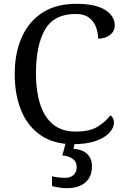

<svg xmlns="http://www.w3.org/2000/svg" viewBox="-20 -744 654 1004"><path d="M361 10Q262 10 194 -36Q126 -82 91.5 -164.5Q57 -247 57 -358Q57 -466 93.5 -548.5Q130 -631 201.5 -677.5Q273 -724 378 -724Q480 -724 530 -692Q580 -660 580 -612Q580 -580 555 -561Q530 -542 493 -542Q493 -573 482 -602.5Q471 -632 445.5 -651.5Q420 -671 376 -671Q263 -671 215.5 -589.5Q168 -508 168 -358Q168 -269 189.5 -200.5Q211 -132 257 -94Q303 -56 376 -56Q449 -56 490.5 -81.5Q532 -107 557 -141Q565 -136 570.5 -126.5Q576 -117 576 -102Q576 -77 553 -51Q530 -25 482.5 -7.5Q435 10 361 10ZM329 240Q313 240 291.5 237Q270 234 252 229V178Q290 186 320 186Q349 186 365 170.5Q381 155 381 130Q381 101 359.5 86Q338 71 306 69L327 -9H374L364 34Q413 38 437 62Q461 86 461 126Q461 179 427 209.5Q393 240 329 240Z"/></svg>

Font: NotoSerif-Regular
Style: Regular
Weight: 400
Designer: Monotype Design Team
Foundry: Monotype Imaging Inc.
Version: Version 2.007; ttfautohint (v1.8) -l 8 -r 50 -G 200 -x 14 -D